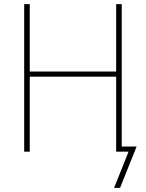

<svg xmlns="http://www.w3.org/2000/svg" viewBox="-20 -734 707 929"><path d="M569 -25H641L561 175H532L602 0H542V-363H124V0H97V-714H124V-388H542V-714H569Z"/></svg>

Font: Noto Sans Display Thin
Style: Regular
Weight: 250
Designer: Monotype Design Team
Foundry: Monotype Imaging Inc.
Version: Version 1.900